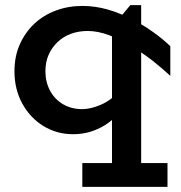

<svg xmlns="http://www.w3.org/2000/svg" viewBox="-20 -506 700 744"><path d="M263 14Q200 14 148.5 -17.5Q97 -49 66.5 -104.5Q36 -160 36 -230Q36 -287 56.5 -333.5Q77 -380 112.5 -413.5Q148 -447 196 -465Q244 -483 299 -483Q349 -483 398 -469Q426 -461 454 -449L485 -486H527V-412Q551 -398 573 -382Q611 -355 640 -327V-212Q610 -240 571 -271Q550 -287 527 -303V126H629V218H299V126H414V-41Q388 -19 358 -6Q315 14 263 14ZM414 -126V-365Q408 -367 402 -370Q358 -386 320 -386Q285 -386 255 -375Q225 -364 203 -343Q181 -322 168.5 -294Q156 -266 156 -230Q156 -188 174 -154.5Q192 -121 224.5 -102Q257 -83 300 -83Q333 -84 368 -99Q391 -108 414 -126Z"/></svg>

Font: BioRhyme ExtraBold SemiBold
Style: Regular
Weight: 600
Version: Version 1.600;gftools[0.9.33]